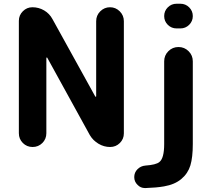

<svg xmlns="http://www.w3.org/2000/svg" viewBox="-20 -793 1132 1009"><path d="M79.1 -92.8V-683.6Q79.1 -712.9 100.1 -733.9Q121.1 -754.9 150.4 -754.9Q183.6 -754.9 211.9 -738.3Q240.2 -721.7 255.9 -692.4L480.5 -286.1Q481.4 -284.2 483.4 -284.7Q485.4 -285.2 485.4 -287.1V-681.6Q485.4 -711.9 506.8 -733.4Q528.3 -754.9 558.1 -754.9Q587.9 -754.9 609.4 -733.4Q630.9 -711.9 630.9 -681.6V-91.8Q630.9 -62.5 609.9 -41.5Q588.9 -20.5 558.6 -20.5Q526.4 -20.5 497.6 -37.6Q468.8 -54.7 452.1 -83L228.5 -489.3Q227.5 -491.2 225.6 -490.7Q223.6 -490.2 223.6 -488.3V-92.8Q223.6 -62.5 202.6 -41.5Q181.6 -20.5 151.4 -20.5Q121.1 -20.5 100.1 -41.5Q79.1 -62.5 79.1 -92.8ZM744.1 195.3Q743.2 195.3 742.2 195.3Q718.8 195.3 703.1 178.7Q685.5 162.1 685.5 137.7Q685.5 113.3 702.6 96.2Q719.7 79.1 744.1 77.1Q799.8 73.2 817.4 58.6Q842.8 39.1 842.8 -36.1V-470.7Q842.8 -502 864.7 -523.9Q886.7 -545.9 918 -545.9Q949.2 -545.9 971.2 -523.9Q993.2 -502 993.2 -470.7V-36.1Q993.2 34.2 980.5 76.2Q967.8 118.2 933.1 147.5Q898.4 176.8 841.8 186.5Q802.7 193.4 744.1 195.3ZM908.2 -643.6Q880.9 -643.6 861.8 -662.6Q842.8 -681.6 842.8 -708.5Q842.8 -735.4 861.8 -754.4Q880.9 -773.4 908.2 -773.4H927.7Q955.1 -773.4 974.1 -754.4Q993.2 -735.4 993.2 -708.5Q993.2 -681.6 974.1 -662.6Q955.1 -643.6 927.7 -643.6Z"/></svg>

Font: Gen Jyuu GothicX Bold
Style: Bold
Weight: 700
Designer: Ryoko NISHIZUKA (kana &amp; ideographs); Paul D. Hunt (Latin, Greek &amp; Cyrillic); Wenlong ZHANG (bopomofo); Sandoll C
Version: Version 1.058.20140828